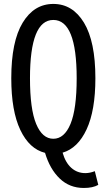

<svg xmlns="http://www.w3.org/2000/svg" viewBox="-20 -767 540 972"><path d="M131.8 -371.1Q131.8 -214.8 163.1 -139.6Q194.3 -64.5 250 -64.5Q305.7 -64.5 336.9 -139.6Q368.2 -214.8 368.2 -371.1Q368.2 -666 250 -666Q131.8 -666 131.8 -371.1ZM460 99.6 477.5 168.9Q450.2 184.6 404.3 184.6Q332 184.6 282.2 136.7Q232.4 88.9 208 6.8Q128.9 -12.7 83 -108.9Q37.1 -205.1 37.1 -371.1Q37.1 -556.6 94.7 -651.9Q152.3 -747.1 250 -747.1Q347.7 -747.1 405.3 -651.9Q462.9 -556.6 462.9 -371.1Q462.9 -208 418.5 -112.3Q374 -16.6 296.9 5.9Q311.5 56.6 341.3 83Q371.1 109.4 412.1 109.4Q434.6 109.4 460 99.6Z"/></svg>

Font: GenEi Gothic M Regular
Style: Regular
Weight: 400
Designer: o_tamon (Modified); [Source Han Sans]
Ryoko NISHIZUKA  (kana & ideographs); Paul D. Hunt (Latin, Greek & Cyrillic); Wenl
Version: Version 1.1a;Original Version 1.004